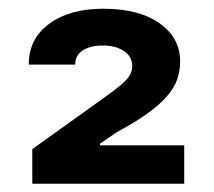

<svg xmlns="http://www.w3.org/2000/svg" viewBox="-20 -865 500 449"><path d="M55.5 -435.3V-516.2L229.7 -641Q250.2 -655.8 263.4 -666.9Q276.5 -678.1 282.9 -688.2Q289.2 -698.4 289.2 -710.2Q289.2 -733.1 269.7 -745.8Q250.2 -758.6 221 -758.6Q191.6 -758.6 173.7 -747.2Q155.8 -735.7 155.8 -713.9H47.3Q47.3 -774.8 95.4 -809.7Q143.5 -844.6 220.9 -844.6Q305 -844.6 353.1 -810.5Q401.3 -776.5 401.3 -721.2Q401.3 -704.3 396.6 -686.4Q392 -668.4 377.5 -648.6Q363 -628.7 333.4 -606Q303.7 -583.2 253.7 -556.3L213.8 -529V-525.1H410.8V-435.3Z"/></svg>

Font: Inter Variable LoSnoCo
Style: Regular
Weight: 400
Designer: Rasmus Andersson
Foundry: rsms
Version: Version 4.000;git-a52131595; featfreeze: case,dlig,ss01,ss02